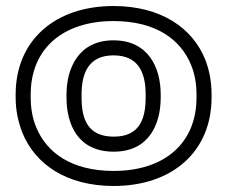

<svg xmlns="http://www.w3.org/2000/svg" viewBox="-20 -583 759 638"><path d="M357 -513C499 -513 581 -451 615 -367C627 -338 633 -305 633 -269V-259C633 -105 524 -15 358 -15C216 -15 134 -77 100 -161C88 -190 82 -223 82 -259V-269C82 -423 191 -513 357 -513ZM683 -259V-269C683 -311 676 -349 662 -385C620 -490 515 -563 357 -563C163 -563 32 -449 32 -269V-259C32 -217 40 -179 54 -143C96 -38 200 35 358 35C552 35 683 -79 683 -259ZM514 -269C514 -357 474 -449 357 -449C241 -449 201 -356 201 -269V-259C201 -169 239 -79 358 -79C475 -79 514 -170 514 -259ZM464 -269V-259C464 -181 439 -129 358 -129C276 -129 251 -181 251 -259V-269C251 -345 278 -399 357 -399C437 -399 464 -346 464 -269Z"/></svg>

Font: Asimov
Style: XWidOu
Weight: 500
Designer: Google
Version: Version 2.000980; 2014